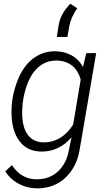

<svg xmlns="http://www.w3.org/2000/svg" viewBox="-20 -819 583 1050"><path d="M364.7 -798.8C329.1 -762.2 307.6 -723.6 300.8 -682.1L291 -617.2H348.6L359.4 -678.7C365.7 -709.5 379.9 -741.2 402.3 -773.4ZM285.6 -538.6C283.7 -538.6 281.7 -538.6 279.3 -538.6C235.4 -538.6 194.8 -524.9 158.7 -497.1C122.6 -469.2 94.2 -427.7 73.7 -373C53.2 -318.4 43 -264.6 43 -211.4C43 -206.5 43 -201.7 43 -196.8C44.4 -133.8 58.6 -84 86.4 -47.4C113.8 -10.7 152.3 8.3 201.7 9.8C204.1 9.8 206.1 9.8 208.5 9.8C271.5 9.8 325.7 -16.1 371.1 -67.9L358.4 -6.3C350.1 45.9 330.1 87.4 298.3 117.2C266.6 147 227.5 161.6 182.1 161.6C180.2 161.6 178.2 161.6 176.3 161.6C122.1 160.2 78.6 134.3 44.9 84L8.8 118.2C27.3 147 51.8 169.9 82.5 186C112.8 202.1 144.5 210.4 177.7 210.9C180.7 210.9 183.1 210.9 186 210.9C224.6 210.9 260.3 202.1 293 185.1C325.7 167.5 353 141.6 375 107.9C397 74.2 410.6 35.2 417 -9.3L505.9 -528.3H451.7L433.6 -452.1C403.8 -509.3 348.6 -536.6 285.6 -538.6ZM104 -255.4C125 -408.2 192.4 -487.8 286.6 -487.8C288.6 -487.8 290.5 -487.8 292.5 -487.8C360.4 -485.8 403.8 -446.8 421.4 -383.8L379.9 -137.2C338.9 -72.3 282.2 -40.5 222.2 -40.5C220.2 -40.5 217.8 -40.5 215.3 -40.5C139.2 -43 101.1 -103 101.1 -202.6C101.1 -205.1 101.1 -207.5 101.1 -210Z"/></svg>

Font: Roboto Light
Style: Italic
Weight: 300
Italic angle: -12°
Designer: Google
Version: Version 2.137; 2017